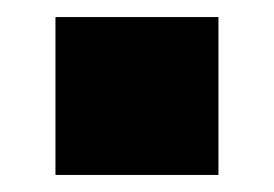

<svg xmlns="http://www.w3.org/2000/svg" viewBox="-20 -383 321 225"><path d="M45 -178V-363H236V-178Z"/></svg>

Font: Nunito Sans 11pt Black
Style: Regular
Weight: 900
Version: Version 3.101;gftools[0.9.27]